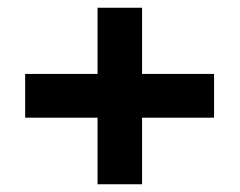

<svg xmlns="http://www.w3.org/2000/svg" viewBox="-20 -537 619 496"><path d="M232 -61V-517H347V-61ZM45 -233V-346H533V-233Z"/></svg>

Font: DM Sans 9pt 36pt
Style: Bold
Weight: 700
Version: Version 4.004;gftools[0.9.30]